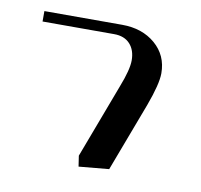

<svg xmlns="http://www.w3.org/2000/svg" viewBox="-51 -755 481 459"><g transform="rotate(10 189.5 -526.0)"><path d="M22 -676.8V-702.1H210.9Q259.8 -702.1 291.5 -674.8Q323.2 -647.5 323.2 -604Q323.2 -578.1 303.2 -523.9L240.2 -356.9L167 -350.1L163.1 -376L231 -556.2Q248 -599.6 248 -622.1Q248 -647 234.4 -661.9Q220.7 -676.8 195.8 -676.8Z"/></g></svg>

Font: Dehuti Alt
Style: Book
Weight: 400
Version: Version 1.2